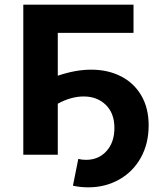

<svg xmlns="http://www.w3.org/2000/svg" viewBox="-20 -664 689 824"><path d="M371 -365Q443 -365 499 -336.5Q555 -308 586.5 -254Q618 -200 618 -126Q618 -48 584.5 12.5Q551 73 491.5 106.5Q432 140 359 140Q325 140 293 133L316 18Q331 22 349 22Q403 22 437 -15.5Q471 -53 471 -115Q471 -178 434 -214Q397 -250 339 -250Q285 -250 228 -219V0H80V-644H553V-523H228V-339Q304 -365 371 -365Z"/></svg>

Font: Montserrat Ace
Style: Bold
Weight: 700
Designer: Julieta Ulanovsky
Foundry: Julieta Ulanovsky
Version: Version 1